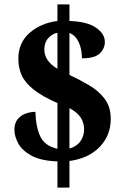

<svg xmlns="http://www.w3.org/2000/svg" viewBox="-20 -780 568 879"><path d="M243 -41Q166 -44 123 -68Q80 -92 63 -124.5Q46 -157 46 -185Q46 -216 60.5 -234Q75 -252 97.5 -260Q120 -268 142 -268Q144 -198 165 -154.5Q186 -111 243 -99V-308Q173 -339 134 -370Q95 -401 79.5 -435Q64 -469 64 -511Q64 -584 115 -629Q166 -674 243 -684V-760H298V-684Q380 -681 420 -653Q460 -625 460 -588Q460 -558 437 -535.5Q414 -513 355 -513Q355 -556 340 -587.5Q325 -619 298 -629V-437Q347 -414 390 -388.5Q433 -363 460 -326.5Q487 -290 487 -236Q487 -160 436.5 -107.5Q386 -55 298 -43V79H243ZM243 -630Q220 -626 201.5 -606Q183 -586 183 -554Q183 -527 197.5 -505.5Q212 -484 243 -465ZM298 -100Q331 -109 348 -133Q365 -157 365 -188Q365 -217 350 -241Q335 -265 298 -285Z"/></svg>

Font: Noto Serif Ethiopic SemiCondensed ExtraBold
Style: Regular
Weight: 800
Width: 4
Designer: Monotype Design Team
Foundry: Monotype Imaging Inc.
Version: Version 2.102; ttfautohint (v1.8.4.7-5d5b)